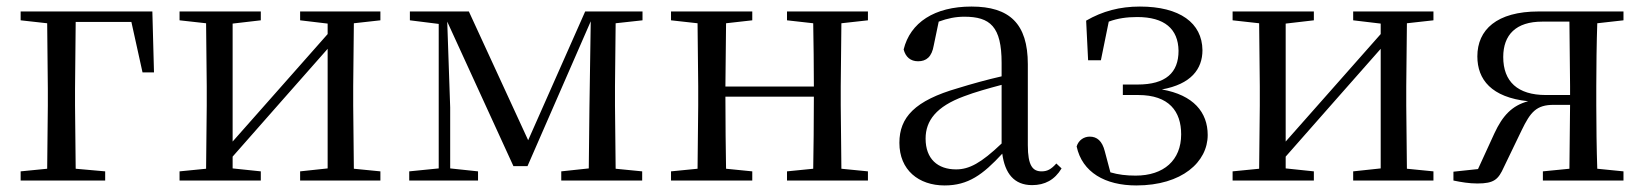

<svg xmlns="http://www.w3.org/2000/svg" viewBox="-20 -551 5019 586"><path d="M43 -489 124 -480 126 -280V-229L124 -36L43 -28V0H301V-28L211 -36L209 -229V-280L211 -484H381L415 -330H450L445 -516H43Z M896 -489 980 -479V-447L820 -266L690 -119V-479L776 -489V-516H528V-489L609 -480L611 -288V-229L609 -36L528 -28V0H776V-28L690 -37V-73L845 -249L980 -402V-37L896 -28V0H1141V-28L1060 -36L1058 -229V-288L1060 -480L1141 -489V-516H896Z M1319 0H1439V-28L1354 -37V-223L1345 -485L1547 -44H1590L1783 -486L1779 -222L1777 -37L1693 -28V0H1940V-28L1859 -36L1857 -229V-288L1859 -480L1941 -489V-516H1766L1592 -123L1411 -516H1231V-489L1319 -478V-37L1229 -28V0Z M2382 -489 2462 -480C2463 -426 2464 -346 2464 -287H2194L2196 -480L2276 -489V-516H2028V-489L2109 -480L2111 -288V-229L2109 -36L2028 -28V0H2276V-28L2196 -36C2195 -92 2194 -177 2194 -256H2464C2464 -177 2463 -92 2462 -36L2382 -28V0H2629V-28L2548 -36L2546 -229V-288L2548 -480L2629 -489V-516H2382Z M3130 14C3169 14 3199 -2 3220 -37L3204 -52C3188 -34 3176 -28 3159 -28C3132 -28 3117 -45 3117 -108V-355C3117 -479 3061 -531 2945 -531C2832 -531 2758 -482 2738 -400C2744 -377 2759 -364 2782 -364C2807 -364 2824 -377 2830 -413L2845 -485C2872 -495 2897 -500 2923 -500C3002 -500 3037 -470 3037 -359V-318C2993 -308 2946 -295 2904 -282C2772 -244 2725 -193 2725 -115C2725 -32 2784 15 2863 15C2935 15 2980 -18 3039 -82C3047 -22 3075 14 3130 14ZM3037 -113C2974 -53 2938 -34 2898 -34C2842 -34 2805 -66 2805 -128C2805 -183 2838 -226 2922 -257C2956 -270 2996 -281 3037 -292Z M3448 15C3588 15 3666 -57 3666 -139C3666 -208 3623 -261 3526 -278C3615 -294 3650 -340 3650 -398C3649 -481 3581 -531 3459 -531C3398 -531 3345 -517 3295 -488L3301 -367H3340L3364 -485C3391 -495 3419 -499 3451 -499C3534 -499 3576 -463 3577 -396C3577 -329 3538 -293 3452 -293H3407V-261H3454C3548 -261 3585 -211 3585 -141C3585 -62 3532 -15 3446 -15C3417 -15 3393 -18 3369 -25L3352 -89C3344 -121 3328 -134 3306 -134C3289 -134 3272 -124 3266 -104C3283 -25 3353 15 3448 15Z M4110 -489 4194 -479V-447L4034 -266L3904 -119V-479L3990 -489V-516H3742V-489L3823 -480L3825 -288V-229L3823 -36L3742 -28V0H3990V-28L3904 -37V-73L4059 -249L4194 -402V-37L4110 -28V0H4355V-28L4274 -36L4272 -229V-288L4274 -480L4355 -489V-516H4110Z M4689 0H4935V-28L4855 -36C4853 -92 4852 -174 4852 -229V-288C4852 -342 4853 -424 4855 -480L4935 -489V-516H4676C4548 -516 4489 -460 4489 -379C4489 -308 4532 -254 4644 -242C4595 -229 4566 -198 4541 -144L4491 -35L4416 -27V0C4440 5 4464 9 4489 9C4540 9 4553 -3 4570 -41L4624 -153C4651 -209 4669 -231 4722 -231H4772L4770 -36L4689 -28ZM4772 -261H4698C4612 -261 4568 -302 4568 -377C4568 -445 4607 -485 4687 -485H4770L4772 -288Z"/></svg>

Font: Noto Serif CJK TC
Style: Regular
Weight: 400
Designer: Ryoko NISHIZUKA 西塚涼子 (kana & ideographs); Frank Grießhammer (Latin, Greek & Cyrillic); Wenlong ZHANG 张文龙 (bopomofo); San
Foundry: Adobe
Version: Version 2.001;hotconv 1.1.0;makeotfexe 2.6.0